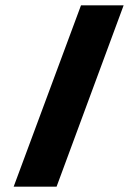

<svg xmlns="http://www.w3.org/2000/svg" viewBox="-20 -696 512 716"><path d="M282 -676H441L191 0H31Z"/></svg>

Font: Pridi SemiBold
Style: Regular
Weight: 600
Designer: Katatrad Team
Foundry: CadsonDemak
Version: Version 1.001